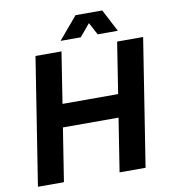

<svg xmlns="http://www.w3.org/2000/svg" viewBox="-94 -960 920 1040"><g transform="rotate(-10 366.0 -440.0)"><path d="M30 0 140 -700H283L239 -419H545L589 -700H732L622 0H479L525 -293H219L173 0ZM288 -757 392 -880H539L603 -757H492L456 -825L399 -757Z"/></g></svg>

Font: MuseoModerno Thin SemiBold
Style: Italic
Weight: 600
Italic angle: -9°
Version: Version 1.003